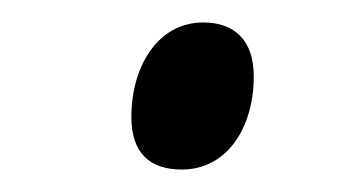

<svg xmlns="http://www.w3.org/2000/svg" viewBox="-20 -442 306 171"><path d="M142 -291C182 -291 206 -328 206 -374C206 -407 188 -422 161 -422C120 -422 97 -382 97 -338C97 -305 114 -291 142 -291Z"/></svg>

Font: Noto Serif Display SemiCondensed
Style: Italic
Weight: 400
Width: 4
Italic angle: -12°
Designer: Monotype Design Team
Foundry: Monotype Imaging Inc.
Version: Version 2.009